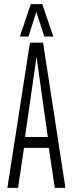

<svg xmlns="http://www.w3.org/2000/svg" viewBox="-20 -916 355 936"><path d="M16 0 126 -708H190L299 0H247L218 -195H97L68 0ZM102 -248H213L158 -639ZM77 -738 130 -896H186L240 -738H196L157 -858L119 -738Z"/></svg>

Font: Georama ExtraCondensed Light
Style: Regular
Weight: 300
Width: 2
Designer: Jean-Baptiste Levee
Foundry: Production Type
Version: Version 1.000